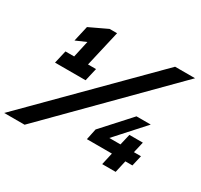

<svg xmlns="http://www.w3.org/2000/svg" viewBox="-165 -982 1280 1224"><g transform="rotate(30 474.5 -370.0)"><path d="M-2 30 794 -770H941L148 30ZM118 -410 140 -505H204L231 -627L155 -594L181 -708L312 -770H367L306 -505H365L343 -410ZM702 0 722 -89H538L555 -170L739 -373H844L658 -167H740L759 -248H858L839 -167H891L873 -89H821L801 0Z"/></g></svg>

Font: Arvo
Style: Bold Italic
Weight: 700
Italic angle: -13°
Designer: Anton Koovit (Cyrillic Expansion: Cyreal)
Foundry: Anton Koovit, Yassin Baggar
Version: Version 3.000